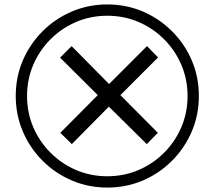

<svg xmlns="http://www.w3.org/2000/svg" viewBox="-20 -782 968 866"><path d="M304 -132 252 -183 421 -353 251 -522 303 -574 472 -403 643 -574 693 -523 523 -353 692 -183 642 -132 471 -301ZM464 64Q379 64 304 32Q229 0 172 -57Q115 -114 83 -189Q51 -264 51 -349Q51 -435 83 -509.5Q115 -584 172 -641Q229 -698 304 -730Q379 -762 464 -762Q550 -762 624.5 -730Q699 -698 756 -641Q813 -584 845 -509.5Q877 -435 877 -349Q877 -264 845 -189Q813 -114 756 -57Q699 0 624.5 32Q550 64 464 64ZM464 13Q539 13 604.5 -15Q670 -43 720 -93Q770 -143 798 -208.5Q826 -274 826 -349Q826 -424 798 -489.5Q770 -555 720 -605Q670 -655 604.5 -683Q539 -711 464 -711Q389 -711 323.5 -683Q258 -655 208 -605Q158 -555 130 -489.5Q102 -424 102 -349Q102 -274 130 -208.5Q158 -143 208 -93Q258 -43 323.5 -15Q389 13 464 13Z"/></svg>

Font: lsinhala25
Style: Book
Weight: 400
Designer: Jelle Bosma - Monotype Design Team
Foundry: Monotype Imaging Inc.
Version: Version 2.003